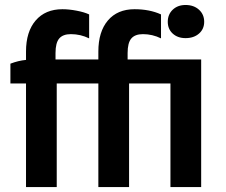

<svg xmlns="http://www.w3.org/2000/svg" viewBox="-20 -755 914 775"><path d="M729 -601.1Q697.3 -601.1 677.2 -619.4Q657.2 -637.7 657.2 -667Q657.2 -696.8 677.2 -715.8Q697.3 -734.9 729 -734.9Q762.2 -734.9 783.2 -715.8Q804.2 -696.8 804.2 -667Q804.2 -637.7 783.2 -619.4Q762.2 -601.1 729 -601.1ZM668 0V-418H501V0H377V-418H209V0H85V-418H22V-498Q54.2 -510.3 85 -513.2V-546.9Q85 -627 124 -672.4Q163.1 -717.8 231.9 -717.8Q258.3 -717.8 289.1 -711.9Q319.8 -706.1 339.8 -696.8V-600.1Q305.2 -617.2 266.1 -617.2Q233.9 -617.2 219 -599.6Q204.1 -582 204.1 -541V-515.1H377V-546.9Q377 -627 415.5 -672.4Q454.1 -717.8 522.9 -717.8Q584 -717.8 629.9 -696.8V-600.1Q595.2 -617.2 557.1 -617.2Q524.9 -617.2 510 -599.6Q495.1 -582 495.1 -541V-515.1H792V0Z"/></svg>

Font: Fixel Text SemiBold
Style: Regular
Weight: 600
Width: 4
Designer: AlfaBravo + MacPaw
Foundry: Kyrylo Tkachov, Marchela Mozhyna, Serhii Makarenko, Maria Weinstein, Zakhar Kryvoshyya
Version: Version 1.211